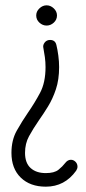

<svg xmlns="http://www.w3.org/2000/svg" viewBox="-20 -631 324 721"><path d="M143 -450Q140 -461 147.5 -471Q155 -481 168 -481Q188 -481 192 -461Q196 -445 199 -422.5Q202 -400 202 -379Q202 -332 190 -296Q178 -260 160.5 -231.5Q143 -203 126 -179Q104 -147 89 -119.5Q74 -92 74 -57Q74 -19 95 0Q116 19 152 19Q184 19 199.5 6.5Q215 -6 224.5 -18.5Q234 -31 246 -31Q256 -31 263.5 -23.5Q271 -16 271 -5Q271 2 266 10Q223 70 152 70Q93 70 58 36Q23 2 23 -57Q23 -105 43 -140.5Q63 -176 85 -208Q110 -244 130.5 -282.5Q151 -321 151 -379Q151 -398 148.5 -416.5Q146 -435 143 -450ZM155 -611Q170 -611 182 -599.5Q194 -588 194 -573Q194 -557 182 -546Q170 -535 155 -535Q140 -535 128 -546Q116 -557 116 -573Q116 -588 128 -599.5Q140 -611 155 -611Z"/></svg>

Font: Libertine Sup
Style: Regular
Weight: 400
Designer: Bastien Sozeau
Foundry: NBR — Bastien Sozeau
Version: Version 2.003; ttfautohint (v1.8.4.7-5d5b);gftools[0.9.33]